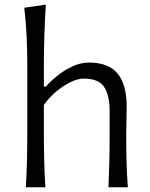

<svg xmlns="http://www.w3.org/2000/svg" viewBox="-20 -794 638 814"><path d="M89.8 0Q92.8 -57.6 94.2 -111.1Q95.7 -164.6 95.7 -228.5V-515.1Q95.7 -581.1 92.8 -642.1Q89.8 -703.1 83 -761.2L174.3 -774.4Q170.4 -710.9 168.2 -647.2Q166 -583.5 166 -515.1V-427.2H174.8Q193.8 -449.2 222.9 -472.7Q252 -496.1 286.9 -512.5Q321.8 -528.8 356.9 -528.8Q441.4 -528.8 479.2 -481.2Q517.1 -433.6 517.1 -343.3Q517.1 -310.1 516.1 -280.8Q515.1 -251.5 515.1 -228.5Q515.1 -164.6 516.4 -111.1Q517.6 -57.6 522 0H439.9Q442.4 -57.6 443.6 -110.8Q444.8 -164.1 444.8 -226.1V-322.3Q444.8 -390.6 421.1 -425.8Q397.5 -460.9 335 -460.9Q310.5 -460.9 279.5 -446Q248.5 -431.2 218.5 -406Q188.5 -380.9 166 -349.1V-226.1Q166 -164.1 167.5 -110.8Q168.9 -57.6 172.4 0Z"/></svg>

Font: Pinar Regular
Style: Regular
Weight: 400
Designer: Amin Abedi
Version: Version 3.000